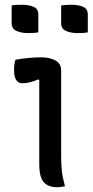

<svg xmlns="http://www.w3.org/2000/svg" viewBox="-20 -783 390 807"><path d="M145 -95V-447L140 -449Q124 -442 107 -437.5Q90 -433 74 -433Q39 -433 39 -490Q39 -514 45 -532Q74 -537 101 -539.5Q128 -542 153 -542Q189 -542 213 -529Q237 -516 237 -487V-130Q237 -93 240 -65Q243 -37 253 0Q245 1 237 2.5Q229 4 221 4Q184 4 164.5 -16.5Q145 -37 145 -95ZM29 -760Q39 -762 51 -762.5Q63 -763 73 -763Q101 -763 121 -754.5Q141 -746 141 -722V-647Q131 -645 119 -644.5Q107 -644 96 -644Q70 -644 49.5 -653Q29 -662 29 -685ZM237 -760Q258 -763 281 -763Q309 -763 329 -754.5Q349 -746 349 -722V-647Q339 -645 327 -644.5Q315 -644 304 -644Q278 -644 257.5 -653Q237 -662 237 -685Z"/></svg>

Font: Recursive Sn Csl St
Style: Regular
Weight: 400
Version: Version 1.079;hotconv 1.0.112;makeotfexe 2.5.65598; ttfautoh